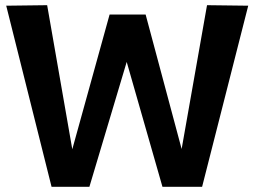

<svg xmlns="http://www.w3.org/2000/svg" viewBox="-20 -721 981 741"><path d="M760 0H607L469 -482L325 0H179L4 -699L162 -701L259 -145L403 -665H542L681 -146L779 -701L938 -699Z"/></svg>

Font: Georama SemiExpanded SemiBold
Style: Regular
Weight: 600
Width: 6
Designer: Jean-Baptiste Levee
Foundry: Production Type
Version: Version 1.001